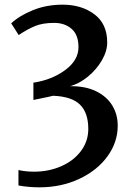

<svg xmlns="http://www.w3.org/2000/svg" viewBox="-20 -640 571 822"><path d="M439 -458Q439 -421 416 -381.5Q393 -342 356.5 -312Q320 -282 280 -271Q344 -272 390 -250Q436 -228 460 -189.5Q484 -151 484 -102Q484 -31 440 29.5Q396 90 319 126Q242 162 149 162Q102 162 59 154V88Q90 95 126 95Q189 95 242.5 71.5Q296 48 327 6Q358 -36 358 -88Q358 -157 322.5 -192Q287 -227 207 -230Q183 -224 171 -222L123 -212V-286Q202 -298 259 -340Q316 -382 316 -438Q316 -491 286.5 -516.5Q257 -542 212 -542Q164 -542 131.5 -529Q99 -516 60 -490L28 -540Q63 -573 121 -596.5Q179 -620 248 -620Q329 -620 384 -579Q439 -538 439 -458Z"/></svg>

Font: Martel
Style: Bold
Weight: 700
Designer: Dan Reynolds
Foundry: Dan Reynolds
Version: Version 1.001; ttfautohint (v1.1) -l 5 -r 5 -G 72 -x 0 -D la